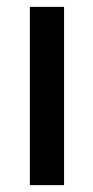

<svg xmlns="http://www.w3.org/2000/svg" viewBox="-20 -539 272 559"><path d="M66.9 0V-519H166.5V0Z"/></svg>

Font: Reddit Sans Medium
Style: Regular
Weight: 500
Designer: Stephen Hutchings
Foundry: Reddit
Version: Version 1.014